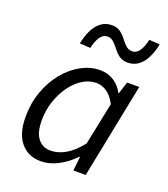

<svg xmlns="http://www.w3.org/2000/svg" viewBox="-135 -816 807 924"><g transform="rotate(20 268.5 -354.5)"><path d="M179.3 12Q115.6 12 77.4 -33.5Q39.3 -79.1 39.3 -164.3Q39.3 -234.5 61.1 -295.1Q82.9 -355.7 120.1 -401.1Q157.3 -446.4 204.4 -472.2Q251.5 -498 301.7 -498Q340.8 -498 371.7 -478.1Q402.6 -458.3 419.7 -424.7H422.5L442.3 -486H504.4L407.1 0H343.9L351.6 -71.9H348.2Q313.1 -34.7 268.9 -11.4Q224.7 12 179.3 12ZM207 -52Q246 -52 284.9 -75Q323.8 -98 359.6 -144.7L404.2 -361.6Q383.6 -400.5 358.1 -417.2Q332.6 -433.9 304.6 -433.9Q268.2 -433.9 234.7 -412.7Q201.1 -391.5 175 -355.2Q148.8 -318.8 133.5 -272.5Q118.2 -226.3 118.2 -175.8Q118.2 -113.3 142.1 -82.7Q166.1 -52 207 -52ZM410.9 -577.1Q383.9 -577.1 366.8 -590Q349.7 -602.9 337.1 -619.6Q324.5 -636.3 310.9 -649.2Q297.3 -662.1 278.2 -662.1Q256.1 -662.1 241.2 -640Q226.2 -617.8 218.7 -582L164 -585.5Q171.8 -624.4 186.7 -655Q201.6 -685.6 225.1 -703.1Q248.5 -720.7 280 -720.7Q307 -720.7 324.1 -707.8Q341.2 -694.9 353.8 -678.2Q366.4 -661.5 380 -648.6Q393.7 -635.6 412.7 -635.6Q435.5 -635.6 450.3 -658.1Q465.1 -680.6 472.2 -715.8L526.9 -712.3Q519.2 -674 504.2 -643.4Q489.3 -612.8 466.4 -595Q443.4 -577.1 410.9 -577.1Z"/></g></svg>

Font: Source Sans 3 VF
Style: Italic
Weight: 200
Italic angle: -11°
Designer: Paul D. Hunt
Foundry: Adobe Systems Incorporated
Version: Version 3.042;hotconv 1.0.118;makeotfexe 2.5.65603